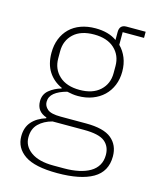

<svg xmlns="http://www.w3.org/2000/svg" viewBox="-116 -647 761 938"><g transform="rotate(15 264.0 -177.5)"><path d="M506 63Q506 140 443.5 176Q381 212 264 212Q150 212 99 177Q48 142 48 83Q48 38 73 9.5Q98 -19 143 -33V-37Q92 -54 92 -106Q92 -141 117.5 -162Q143 -183 178 -193V-196Q134 -216 109.5 -254Q85 -292 85 -349Q85 -388 97.5 -419.5Q110 -451 133 -473.5Q156 -496 189 -508Q222 -520 263 -520Q329 -520 371 -490V-530Q371 -567 406 -567H503V-536H395V-472Q418 -449 430.5 -418Q443 -387 443 -349Q443 -311 430 -279.5Q417 -248 393.5 -225.5Q370 -203 337 -190.5Q304 -178 264 -178Q249 -178 236 -180Q223 -182 209 -185Q168 -174 146 -156Q124 -138 124 -111Q124 -90 142 -74.5Q160 -59 209 -59H338Q427 -59 466.5 -26.5Q506 6 506 63ZM471 65Q471 22 441.5 -2Q412 -26 336 -26H177Q135 -15 109 10.5Q83 36 83 79Q83 124 123 152.5Q163 181 236 181H291Q331 181 364 174Q397 167 421 153Q445 139 458 117Q471 95 471 65ZM264 -209Q330 -209 367 -243Q404 -277 404 -331V-367Q404 -421 367 -455Q330 -489 264 -489Q197 -489 160.5 -455Q124 -421 124 -367V-331Q124 -277 161 -243Q198 -209 264 -209Z"/></g></svg>

Font: IBM Plex Sans KR ExtLt
Style: Regular
Weight: 200
Designer: Mike Abbink; Paul van der Laan; Pieter van Rosmalen; Wujin Sim; Chorong Kim; Dohee Lee;
Foundry: Sandoll Inc.
Version: Version 1.002